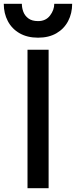

<svg xmlns="http://www.w3.org/2000/svg" viewBox="-55 -999 403 1019"><path d="M91 0V-735H203V0ZM147 -799Q90 -799 49 -822.5Q8 -846 -13.5 -887Q-35 -928 -35 -979H61Q61 -957 69 -936Q77 -915 96 -901Q115 -887 147 -887Q188 -887 210.5 -916.5Q233 -946 233 -979H328Q328 -928 306.5 -887Q285 -846 244.5 -822.5Q204 -799 147 -799Z"/></svg>

Font: Alata
Style: Regular
Weight: 400
Designer: Spyros Zevelakis, Eben Sorkin
Foundry: Spyros Zevelakis
Version: Version 1.005; ttfautohint (v1.8.4.7-5d5b)